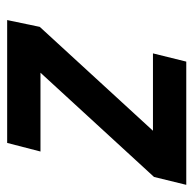

<svg xmlns="http://www.w3.org/2000/svg" viewBox="-22 -518 540 536"><g transform="rotate(90 248.0 -250.0)"><path d="M129 -407 152 -500H496L474 -410L183 -93H403L379 0H36L55 -91L345 -407Z"/></g></svg>

Font: Titillium Web
Style: SemiBold Italic
Weight: 600
Italic angle: -13°
Version: Version 1.001;PS 57.000;hotconv 1.0.70;makeotf.lib2.5.55311